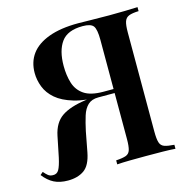

<svg xmlns="http://www.w3.org/2000/svg" viewBox="-122 -811 911 927"><g transform="rotate(-15 333.5 -347.0)"><path d="M646 -708V-688Q614 -687 597.5 -680.5Q581 -674 575 -656.5Q569 -639 569 -602V-106Q569 -70 574.5 -52Q580 -34 597 -28Q614 -22 646 -20V0Q622 -2 582.5 -2.5Q543 -3 498 -3Q459 -3 420 -2.5Q381 -2 355 0V-20Q388 -22 404.5 -28Q421 -34 426.5 -52Q432 -70 432 -106V-602Q432 -654 419.5 -671Q407 -688 366 -688Q290 -688 259 -645Q228 -602 228 -526Q228 -478 240 -439.5Q252 -401 285 -378.5Q318 -356 381 -356H467Q467 -356 467 -346Q467 -336 467 -336H371Q286 -336 230.5 -352.5Q175 -369 143 -396.5Q111 -424 97.5 -459Q84 -494 84 -529Q84 -584 113 -623.5Q142 -663 201.5 -685Q261 -707 349 -707Q368 -707 412 -706Q456 -705 504 -705Q543 -705 582.5 -706Q622 -707 646 -708ZM460 -353 458 -336H350Q317 -336 298 -318Q279 -300 269 -268Q259 -236 250 -194L231 -94Q219 -31 187 -8.5Q155 14 106 14Q65 14 36.5 -0.5Q8 -15 -16 -46L-2 -58Q9 -45 18.5 -37.5Q28 -30 42 -30Q62 -29 72 -46.5Q82 -64 91 -105L112 -208Q125 -271 166.5 -299.5Q208 -328 287 -339Q306 -342 325 -344Q344 -346 375.5 -348.5Q407 -351 460 -353Z"/></g></svg>

Font: Playfair Display SemiBold
Style: Regular
Weight: 600
Designer: Claus Eggers Sørensen
Foundry: Claus Eggers Sørensen
Version: Version 1.203